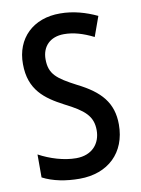

<svg xmlns="http://www.w3.org/2000/svg" viewBox="-83 -781 623 848"><g transform="rotate(-10 228.0 -357.0)"><path d="M417 -196C417 -294 366 -350 266 -400C180 -445 148 -469 148 -536C148 -592 184 -631 247 -631C289 -631 331 -619 379 -595L411 -684C360 -708 305 -724 246 -724C125 -725 45 -647 46 -532C46 -416 113 -368 195 -325C280 -282 316 -252 316 -188C316 -129 278 -82 206 -82C151 -82 90 -101 40 -128V-25C86 -1 144 10 205 10C333 10 417 -70 417 -196Z"/></g></svg>

Font: Noto Sans Kannada Condensed Medium
Style: Regular
Weight: 500
Width: 3
Designer: Jelle Bosma - Monotype Design Team
Foundry: Monotype Imaging Inc.
Version: Version 2.005